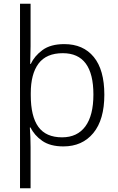

<svg xmlns="http://www.w3.org/2000/svg" viewBox="-20 -780 639 1036"><path d="M543 -269Q543 -134 483.5 -62Q424 10 322 10Q251 10 208 -20Q165 -50 145 -92H141Q143 -70 144 -39Q145 -8 145 15V236H88V-760H145V-531Q145 -511 144 -482.5Q143 -454 143 -435H146Q166 -478 209.5 -510Q253 -542 327 -542Q429 -542 486 -472.5Q543 -403 543 -269ZM484 -270Q484 -493 319 -493Q230 -493 188 -437Q146 -381 146 -277V-266Q146 -152 187 -95.5Q228 -39 315 -39Q397 -39 440.5 -98Q484 -157 484 -270Z"/></svg>

Font: Noto Sans Arabic Light
Style: Regular
Weight: 300
Designer: Monotype Design Team, Nadine Chahine, Nizar Qandah and Khaled Hosny
Foundry: Monotype Imaging Inc.
Version: Version 2.012; ttfautohint (v1.8.4.7-5d5b)